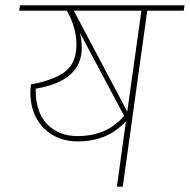

<svg xmlns="http://www.w3.org/2000/svg" viewBox="-20 -701 713 721"><path d="M670 -661H533L441 0H419L453 -246Q385 -170 272 -170Q223 -170 183 -191Q143 -212 118.5 -254Q94 -296 94 -357Q94 -364 96 -384Q183 -400 225 -432.5Q267 -465 267 -534Q267 -597 231 -661H52L55 -681H673ZM511 -661H257L458 -282ZM446 -266 280 -578Q287 -550 287 -521Q287 -397 114 -368Q114 -347 115 -337Q122 -265 164.5 -227.5Q207 -190 271 -190Q382 -190 446 -266Z"/></svg>

Font: FiraGO Thin
Style: Italic
Weight: 100
Italic angle: -8°
Designer: bBox Type GmbH
Foundry: bBox Type GmbH
Version: Version 1.001